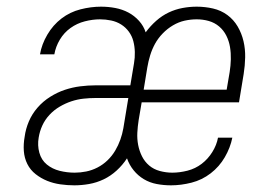

<svg xmlns="http://www.w3.org/2000/svg" viewBox="-20 -548 840 576"><path d="M203 8Q182 8 161 5Q140 2 121.5 -5.5Q103 -13 87 -25.5Q71 -38 62 -56Q53 -74 51.5 -95Q50 -116 54 -138Q57 -161 66.5 -183.5Q76 -206 92.5 -225Q109 -244 130.5 -257.5Q152 -271 174.5 -278.5Q197 -286 220.5 -289Q244 -292 267 -292H371L382 -358Q385 -375 384.5 -392Q384 -409 380 -424.5Q376 -440 366.5 -453Q357 -466 343.5 -474.5Q330 -483 313.5 -486.5Q297 -490 280 -490Q258 -490 234.5 -484Q211 -478 191.5 -464Q172 -450 159.5 -429Q147 -408 143 -385H100Q105 -415 122 -444Q139 -473 164.5 -492.5Q190 -512 221.5 -520Q253 -528 283 -528Q305 -528 326 -524Q347 -520 365 -510.5Q383 -501 397 -485.5Q411 -470 417 -451Q431 -470 448.5 -485.5Q466 -501 486 -510.5Q506 -520 527.5 -524Q549 -528 570 -528Q595 -528 619 -522.5Q643 -517 662 -503Q681 -489 693 -468.5Q705 -448 710.5 -424.5Q716 -401 715.5 -376Q715 -351 711 -326L697 -241H405L396 -188Q393 -169 392 -150Q391 -131 394.5 -113Q398 -95 406 -79Q414 -63 427.5 -51.5Q441 -40 459.5 -35Q478 -30 497 -30Q519 -30 542.5 -36Q566 -42 585 -56.5Q604 -71 617 -92Q630 -113 634 -135H677Q671 -105 654.5 -76.5Q638 -48 612 -28Q586 -8 554.5 0Q523 8 493 8Q471 8 450 4Q429 0 411.5 -10.5Q394 -21 381 -37Q368 -53 361 -73Q348 -53 330 -36.5Q312 -20 291 -10Q270 0 247.5 4Q225 8 203 8ZM411 -279H660L669 -332Q672 -351 672.5 -370Q673 -389 670 -407Q667 -425 659 -441Q651 -457 637.5 -468.5Q624 -480 606.5 -485Q589 -490 570 -490Q552 -490 534 -486Q516 -482 499 -472Q482 -462 468 -447.5Q454 -433 445 -416.5Q436 -400 430.5 -382Q425 -364 422 -346ZM204 -30Q221 -30 238.5 -33.5Q256 -37 272.5 -45.5Q289 -54 302.5 -67Q316 -80 325.5 -96Q335 -112 341 -129Q347 -146 350 -163L365 -254H267Q249 -254 230.5 -252Q212 -250 194 -244Q176 -238 159 -228Q142 -218 128.5 -203.5Q115 -189 107 -171.5Q99 -154 96 -135Q92 -112 98 -90Q104 -68 120.5 -54.5Q137 -41 159 -35.5Q181 -30 204 -30Z"/></svg>

Font: Iosevka Aile XLt Obl
Style: Regular
Weight: 200
Italic angle: -9°
Designer: Belleve Invis
Foundry: Belleve Invis
Version: Version 31.1.0; ttfautohint (v1.8.4)